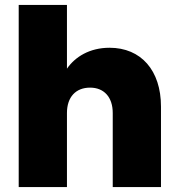

<svg xmlns="http://www.w3.org/2000/svg" viewBox="-20 -760 726 780"><path d="M425 -566C344 -566 285 -529 252 -481V-740H56V0H252V-301C252 -366 288 -404 346 -404C402 -404 438 -366 438 -301V0H634V-327C634 -474 553 -566 425 -566Z"/></svg>

Font: Poppins STUK1
Style: Regular
Weight: 400
Designer: Jonny Pinhorn (original), Sammy Jo Hughes (modified version)
Foundry: Type Mafia
Version: Version 1.002;hotconv 1.0.109;makeotfexe 2.5.65596